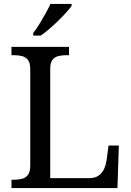

<svg xmlns="http://www.w3.org/2000/svg" viewBox="-20 -951 663 971"><path d="M38 0V-42H51Q74 -42 92.5 -47Q111 -52 122 -67.5Q133 -83 133 -114V-600Q133 -632 122 -647Q111 -662 92.5 -667Q74 -672 51 -672H38V-714H329V-672H316Q294 -672 275.5 -667.5Q257 -663 245.5 -648.5Q234 -634 234 -604V-50H431Q461 -50 479.5 -63.5Q498 -77 507 -98Q516 -119 519 -140L529 -215H581L574 0ZM148 -784Q163 -803 179 -829Q195 -855 210 -882Q225 -909 235 -931H342V-921Q333 -908 315 -888Q297 -868 274.5 -846Q252 -824 229 -804.5Q206 -785 186 -771H148Z"/></svg>

Font: Noto Serif Kannada
Style: Regular
Weight: 400
Designer: Universal Thirst, Indian Type Foundry and the Monotype Design Team
Foundry: Monotype Imaging Inc.
Version: Version 2.003